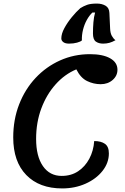

<svg xmlns="http://www.w3.org/2000/svg" viewBox="-20 -1029 702 1074"><path d="M328 25Q200 25 127 -50Q54 -125 54 -260Q54 -360 87 -445Q120 -530 179 -593Q238 -656 316 -691Q394 -726 483 -726Q555 -726 596 -703Q637 -680 637 -639Q637 -605 610 -581.5Q583 -558 543 -558Q504 -558 467.5 -575.5Q431 -593 407 -641Q342 -614 291 -557Q240 -500 211 -422Q182 -344 182 -252Q182 -155 220 -100Q258 -45 325 -45Q378 -45 417 -71Q456 -97 479.5 -141Q503 -185 507 -240Q545 -240 567 -224.5Q589 -209 589 -171Q589 -118 553.5 -73Q518 -28 458.5 -1.5Q399 25 328 25ZM366 -785Q345 -785 334 -793.5Q323 -802 323 -814Q323 -840 340 -871.5Q357 -903 382 -933.5Q407 -964 430 -984Q448 -995 467.5 -1002Q487 -1009 522 -1009Q550 -1009 570.5 -997Q591 -985 592 -956L596 -869Q597 -844 605.5 -828.5Q614 -813 626 -804Q608 -794 592 -789.5Q576 -785 557 -785Q532 -785 516 -796.5Q500 -808 500 -842Q500 -874 502.5 -904Q505 -934 512 -959H497Q480 -943 466 -918Q452 -893 444.5 -863Q437 -833 438 -803Q431 -796 411 -790.5Q391 -785 366 -785Z"/></svg>

Font: Lemonada
Style: Regular
Weight: 400
Designer: Mohamed Gaber (Arabic), Eduardo Tunni (Latin)
Foundry: Kief Type Foundry
Version: Version 4.005